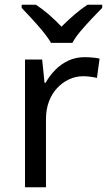

<svg xmlns="http://www.w3.org/2000/svg" viewBox="-20 -786 453 806"><path d="M335 -546Q350 -546 367.5 -544.5Q385 -543 398 -540L387 -459Q374 -462 358.5 -464Q343 -466 329 -466Q298 -466 270 -453Q242 -440 220 -416.5Q198 -393 185.5 -360Q173 -327 173 -286V0H85V-536H157L167 -438H171Q188 -468 212 -492.5Q236 -517 267 -531.5Q298 -546 335 -546ZM194 -606Q181 -629 159 -655.5Q137 -682 113 -708Q89 -734 71 -753V-766H131Q157 -749 185 -725Q213 -701 238 -674Q265 -701 293 -725Q321 -749 347 -766H409V-753Q390 -734 365.5 -708Q341 -682 318.5 -655.5Q296 -629 284 -606Z"/></svg>

Font: Noto Sans Sinhala
Style: Regular
Weight: 400
Designer: Jelle Bosma - Monotype Design Team
Foundry: Monotype Imaging Inc.
Version: Version 2.006